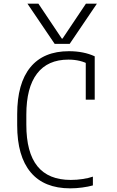

<svg xmlns="http://www.w3.org/2000/svg" viewBox="-20 -1020 640 1050"><path d="M130 -1000H190L318 -809H322L450 -1000H510L361 -780H279ZM364 10Q221 10 147.5 -78Q74 -166 74 -335V-395Q74 -564 146 -652Q218 -740 357 -740Q397 -740 432.5 -733Q468 -726 498 -712V-475H449V-708L469 -666Q421 -694 354 -694Q241 -694 182.5 -617.5Q124 -541 124 -393V-338Q124 -186 184.5 -111Q245 -36 367 -36Q400 -36 432.5 -41Q465 -46 488 -54V-6Q463 1 429.5 5.5Q396 10 364 10Z"/></svg>

Font: M PLUS Code Latin Expanded Light
Style: Regular
Weight: 300
Width: 7
Designer: Coji Morishita
Foundry: UNDERFOREST DESIGN
Version: Version 1.002; ttfautohint (v1.8.3)